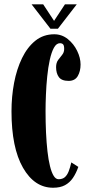

<svg xmlns="http://www.w3.org/2000/svg" viewBox="-20 -872 430 902"><path d="M229.5 10Q142 10 88 -84Q34 -178 34 -349Q34 -418 46.2 -482.8Q58.5 -547.5 83.5 -599Q108.5 -650.5 146.2 -680.8Q184 -711 235 -711Q270.5 -711 298.5 -688.5Q326.5 -666 342.5 -633Q358.5 -600 358.5 -569Q358.5 -537 345.2 -514.5Q332 -492 302.5 -492Q269.5 -492 256.5 -509.8Q243.5 -527.5 243.5 -556.5Q243.5 -577 253 -590Q262.5 -603 272 -614.5Q281.5 -626 281.5 -642Q281.5 -658 276.5 -663.5Q271.5 -669 261.5 -669Q245 -669 233.2 -647.5Q221.5 -626 213.8 -590.5Q206 -555 201.8 -512.5Q197.5 -470 195.8 -427.5Q194 -385 194 -350Q194 -297 196.2 -249Q198.5 -201 203 -161Q207.5 -121 214.8 -91.8Q222 -62.5 232 -46.2Q242 -30 255 -30Q273.5 -30 284.5 -39.5Q295.5 -49 302.5 -66.8Q309.5 -84.5 315 -109L348 -88Q337.5 -58 322.5 -36Q307.5 -14 285.2 -2Q263 10 229.5 10ZM217 -737 128.5 -851.5H183L234 -774L285 -851.5H340.5L252 -737Z"/></svg>

Font: Imbue Thin 10pt Black
Style: Regular
Weight: 900
Version: Version 1.102